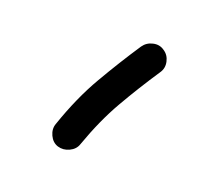

<svg xmlns="http://www.w3.org/2000/svg" viewBox="-46 -804 353 313"><g transform="rotate(15 130.0 -647.0)"><path d="M197.8 -743.7Q206.1 -737.3 207.5 -726.3Q209 -715.3 202.1 -707Q174.8 -672.9 151.1 -638.9Q127.4 -605 106.9 -560.1Q103 -550.8 92.5 -546.9Q82 -543 72.3 -546.9Q63 -550.8 59.1 -561.5Q55.2 -572.3 59.6 -581.5Q81.5 -630.9 107.7 -668Q133.8 -705.1 161.1 -739.3Q168 -747.6 179 -749Q189.9 -750.5 197.8 -743.7Z"/></g></svg>

Font: Mikhak-DS2-FD Medium
Style: Regular
Weight: 500
Designer: Amin Abedi
Version: Version 3.4